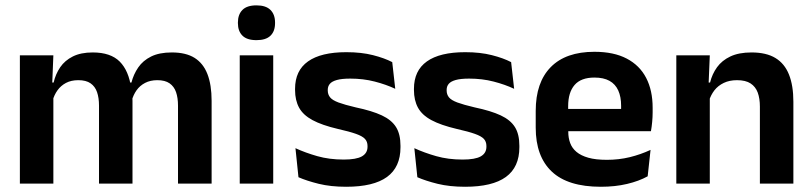

<svg xmlns="http://www.w3.org/2000/svg" viewBox="-20 -702 3104 734"><path d="M660.5 0V-298Q660.5 -328 653 -349.8Q645.5 -371.5 628.2 -383.5Q611 -395.5 581.5 -395.5Q554.5 -395.5 534.5 -385Q514.5 -374.5 502 -356.8Q489.5 -339 483.5 -316.5L469.5 -386.5H482.5Q490.5 -418 508.5 -444.2Q526.5 -470.5 557.8 -486Q589 -501.5 637 -501.5Q690.5 -501.5 723.8 -480.8Q757 -460 773 -418.8Q789 -377.5 789 -316.5V0ZM56 0V-490.5H184L179 -366L184 -360.5V0ZM358.5 0V-298Q358.5 -328 351 -349.8Q343.5 -371.5 326.2 -383.5Q309 -395.5 279.5 -395.5Q252 -395.5 232.2 -385Q212.5 -374.5 199.8 -356.8Q187 -339 181 -316.5L161 -386.5H185Q192.5 -419 210.2 -445Q228 -471 258.5 -486.2Q289 -501.5 334.5 -501.5Q403 -501.5 437.8 -466.5Q472.5 -431.5 481.5 -364.5Q483.5 -354.5 485 -341.2Q486.5 -328 486.5 -316.5V0Z M896.5 0V-490.5H1024.5V0ZM960.5 -548.5Q924 -548.5 906.8 -565.8Q889.5 -583 889.5 -613.5V-616Q889.5 -646.5 906.8 -664Q924 -681.5 960.5 -681.5Q996.5 -681.5 1014 -664Q1031.5 -646.5 1031.5 -616V-613.5Q1031.5 -582.5 1014 -565.5Q996.5 -548.5 960.5 -548.5Z M1303.5 12Q1244.5 12 1198.8 0.8Q1153 -10.5 1121 -24.5L1109.5 -135.5Q1147.5 -118 1193.2 -105Q1239 -92 1294 -92Q1342 -92 1363.5 -104.2Q1385 -116.5 1385 -141V-144Q1385 -160.5 1375.2 -171Q1365.5 -181.5 1341 -190.2Q1316.5 -199 1272 -209Q1210.5 -223.5 1174.8 -242.8Q1139 -262 1123.5 -290.2Q1108 -318.5 1108 -358V-362.5Q1108 -432 1157.5 -467.2Q1207 -502.5 1304 -502.5Q1361.5 -502.5 1405.8 -491.2Q1450 -480 1479.5 -464.5L1491 -362.5Q1456 -379 1412.5 -390.2Q1369 -401.5 1319 -401.5Q1286.5 -401.5 1267.8 -396.2Q1249 -391 1241 -381.5Q1233 -372 1233 -358.5V-356Q1233 -341 1241.8 -330Q1250.5 -319 1274 -310.2Q1297.5 -301.5 1340 -291.5Q1402 -278.5 1439.5 -261Q1477 -243.5 1494 -216.2Q1511 -189 1511 -145V-139Q1511 -63 1459.5 -25.5Q1408 12 1303.5 12Z M1758 12Q1699 12 1653.2 0.8Q1607.5 -10.5 1575.5 -24.5L1564 -135.5Q1602 -118 1647.8 -105Q1693.5 -92 1748.5 -92Q1796.5 -92 1818 -104.2Q1839.5 -116.5 1839.5 -141V-144Q1839.5 -160.5 1829.8 -171Q1820 -181.5 1795.5 -190.2Q1771 -199 1726.5 -209Q1665 -223.5 1629.2 -242.8Q1593.5 -262 1578 -290.2Q1562.5 -318.5 1562.5 -358V-362.5Q1562.5 -432 1612 -467.2Q1661.5 -502.5 1758.5 -502.5Q1816 -502.5 1860.2 -491.2Q1904.5 -480 1934 -464.5L1945.5 -362.5Q1910.5 -379 1867 -390.2Q1823.5 -401.5 1773.5 -401.5Q1741 -401.5 1722.2 -396.2Q1703.5 -391 1695.5 -381.5Q1687.5 -372 1687.5 -358.5V-356Q1687.5 -341 1696.2 -330Q1705 -319 1728.5 -310.2Q1752 -301.5 1794.5 -291.5Q1856.5 -278.5 1894 -261Q1931.5 -243.5 1948.5 -216.2Q1965.5 -189 1965.5 -145V-139Q1965.5 -63 1914 -25.5Q1862.5 12 1758 12Z M2277 12Q2151 12 2089.5 -46Q2028 -104 2028 -214V-278Q2028 -387 2085.5 -445.5Q2143 -504 2252.5 -504Q2326.5 -504 2376 -478Q2425.5 -452 2450.2 -404.2Q2475 -356.5 2475 -290V-272.5Q2475 -254.5 2473.2 -235.8Q2471.5 -217 2468.5 -200.5H2352.5Q2354 -228 2354.2 -252.8Q2354.5 -277.5 2354.5 -297.5Q2354.5 -332 2343.5 -356.2Q2332.5 -380.5 2310 -393Q2287.5 -405.5 2252.5 -405.5Q2201 -405.5 2176.5 -377Q2152 -348.5 2152 -296V-250.5L2152.5 -236V-197.5Q2152.5 -174.5 2159.8 -155Q2167 -135.5 2184 -121.2Q2201 -107 2229.2 -99Q2257.5 -91 2300 -91Q2346 -91 2387.8 -101.2Q2429.5 -111.5 2467 -129L2456 -28Q2422.5 -9.5 2377.2 1.2Q2332 12 2277 12ZM2096 -200.5V-285.5H2442.5V-200.5Z M2885 0V-294.5Q2885 -325.5 2876.8 -348Q2868.5 -370.5 2849.5 -383Q2830.5 -395.5 2797.5 -395.5Q2768.5 -395.5 2746.8 -385Q2725 -374.5 2711.2 -356.8Q2697.5 -339 2690.5 -316.5L2670.5 -386.5H2694.5Q2702.5 -419 2721.2 -445Q2740 -471 2772.2 -486.2Q2804.5 -501.5 2853 -501.5Q2909.5 -501.5 2944.5 -480.2Q2979.5 -459 2996.2 -417Q3013 -375 3013 -313V0ZM2565.5 0V-490.5H2693.5L2688.5 -371L2693.5 -360.5V0Z"/></svg>

Font: Anek Gurmukhi Medium SemiBold
Style: Regular
Weight: 600
Version: Version 1.003